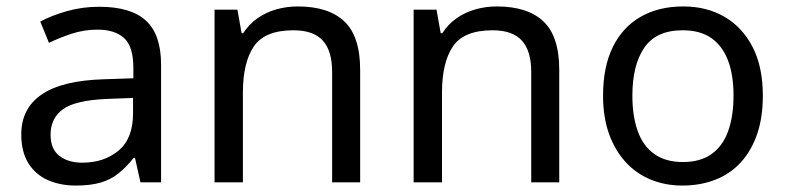

<svg xmlns="http://www.w3.org/2000/svg" viewBox="-20 -566 2442 596"><path d="M288 -545Q386 -545 433 -502Q480 -459 480 -365V0H416L399 -76H395Q372 -47 347.5 -27.5Q323 -8 291.5 1Q260 10 215 10Q167 10 128.5 -7Q90 -24 68 -59.5Q46 -95 46 -149Q46 -229 109 -272.5Q172 -316 303 -320L394 -323V-355Q394 -422 365 -448Q336 -474 283 -474Q241 -474 203 -461.5Q165 -449 132 -433L105 -499Q140 -518 188 -531.5Q236 -545 288 -545ZM314 -259Q214 -255 175.5 -227Q137 -199 137 -148Q137 -103 164.5 -82Q192 -61 235 -61Q303 -61 348 -98.5Q393 -136 393 -214V-262Z M904 -546Q1000 -546 1049 -499.5Q1098 -453 1098 -349V0H1011V-343Q1011 -408 982 -440Q953 -472 891 -472Q802 -472 768 -422Q734 -372 734 -278V0H646V-536H717L730 -463H735Q753 -491 779.5 -509.5Q806 -528 838 -537Q870 -546 904 -546Z M1522 -546Q1618 -546 1667 -499.5Q1716 -453 1716 -349V0H1629V-343Q1629 -408 1600 -440Q1571 -472 1509 -472Q1420 -472 1386 -422Q1352 -372 1352 -278V0H1264V-536H1335L1348 -463H1353Q1371 -491 1397.5 -509.5Q1424 -528 1456 -537Q1488 -546 1522 -546Z M2348 -269Q2348 -202 2330.5 -150.5Q2313 -99 2280.5 -63Q2248 -27 2201.5 -8.5Q2155 10 2098 10Q2045 10 2000 -8.5Q1955 -27 1922 -63Q1889 -99 1870.5 -150.5Q1852 -202 1852 -269Q1852 -358 1882 -419.5Q1912 -481 1968 -513.5Q2024 -546 2101 -546Q2174 -546 2229.5 -513.5Q2285 -481 2316.5 -419.5Q2348 -358 2348 -269ZM1943 -269Q1943 -206 1959.5 -159.5Q1976 -113 2011 -88Q2046 -63 2100 -63Q2154 -63 2189 -88Q2224 -113 2240.5 -159.5Q2257 -206 2257 -269Q2257 -333 2240 -378Q2223 -423 2188.5 -447.5Q2154 -472 2099 -472Q2017 -472 1980 -418Q1943 -364 1943 -269Z"/></svg>

Font: Noto Sans Hebrew
Style: Regular
Weight: 400
Designer: Monotype Design Team
Foundry: Monotype Imaging Inc.
Version: Version 2.003;January 10, 2023;FontCreator 14.0.0.2877 64-bi